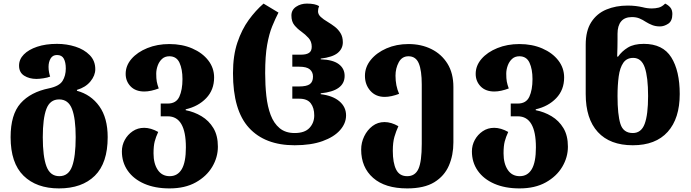

<svg xmlns="http://www.w3.org/2000/svg" viewBox="-20 -794 3845 1068"><path d="M308 254Q183 254 111 183.5Q39 113 39 -31Q39 -157 94.5 -219.5Q150 -282 254 -303Q310 -315 328 -344Q346 -373 346 -413Q346 -447 335 -467.5Q324 -488 297 -488Q273 -488 261.5 -468.5Q250 -449 250 -422Q250 -406 253 -391Q256 -376 259 -368Q245 -362 221.5 -358.5Q198 -355 183 -355Q143 -355 114.5 -373Q86 -391 86 -429Q86 -464 112.5 -491Q139 -518 186.5 -534Q234 -550 297 -550Q351 -550 399.5 -534.5Q448 -519 479 -487.5Q510 -456 510 -409Q510 -374 483 -341Q456 -308 408 -294V-289Q486 -268 532.5 -203Q579 -138 579 -31Q579 113 507.5 183.5Q436 254 308 254ZM310 186Q361 186 381 131.5Q401 77 401 -31Q401 -135 380.5 -188Q360 -241 309 -241Q258 -241 238 -188Q218 -135 218 -31Q218 77 238.5 131.5Q259 186 310 186Z M923 254Q842 254 782.5 228Q723 202 690.5 155.5Q658 109 658 48Q658 14 674 -15.5Q690 -45 718 -64Q746 -83 782 -83Q819 -83 860 -60Q847 -32 840.5 -7Q834 18 834 59Q834 116 857.5 151Q881 186 924 186Q968 186 991 147Q1014 108 1014 26Q1014 -147 913 -147H874V-218H913Q960 -218 977.5 -256Q995 -294 995 -354Q995 -409 978.5 -445Q962 -481 922 -481Q897 -481 881 -466Q865 -451 857 -428.5Q849 -406 849 -384Q849 -357 852 -340.5Q855 -324 863 -302Q842 -294 821.5 -289.5Q801 -285 783 -285Q734 -285 706.5 -313.5Q679 -342 679 -383Q679 -429 711.5 -466.5Q744 -504 799.5 -526.5Q855 -549 922 -549Q993 -549 1049.5 -524.5Q1106 -500 1138.5 -458Q1171 -416 1171 -363Q1171 -294 1127 -248Q1083 -202 1013 -186V-181Q1060 -172 1101 -147.5Q1142 -123 1167 -81.5Q1192 -40 1192 22Q1192 81 1160.5 134Q1129 187 1069 220.5Q1009 254 923 254Z M1619 14Q1454 14 1365 -83Q1276 -180 1276 -387Q1276 -485 1300.5 -557.5Q1325 -630 1363.5 -683Q1402 -736 1446 -774L1529 -724Q1511 -689 1494 -647.5Q1477 -606 1466 -544.5Q1455 -483 1455 -387Q1455 -321 1461.5 -261Q1468 -201 1485.5 -154.5Q1503 -108 1535.5 -81Q1568 -54 1619 -54Q1675 -54 1701.5 -82.5Q1728 -111 1728 -152Q1728 -194 1708.5 -219.5Q1689 -245 1645 -245H1606V-313H1642Q1686 -313 1703.5 -326Q1721 -339 1721 -368Q1721 -393 1703.5 -408Q1686 -423 1644 -423H1606V-490H1656Q1684 -490 1699 -500Q1714 -510 1714 -534Q1714 -563 1696.5 -582.5Q1679 -602 1654 -620Q1634 -634 1617.5 -654Q1601 -674 1601 -708Q1601 -739 1627 -756.5Q1653 -774 1687 -774Q1733 -774 1755 -760Q1749 -746 1749 -731Q1749 -714 1764 -700Q1779 -686 1803 -672Q1823 -660 1842 -645.5Q1861 -631 1874 -610Q1887 -589 1887 -559Q1887 -523 1858.5 -499.5Q1830 -476 1764 -468V-464Q1831 -462 1864 -437.5Q1897 -413 1897 -372Q1897 -288 1764 -275V-270Q1831 -262 1868 -230.5Q1905 -199 1905 -152Q1905 -108 1871.5 -70Q1838 -32 1774 -9Q1710 14 1619 14Z M2245 254Q2122 254 2055.5 195.5Q1989 137 1989 38Q1989 -1 2006 -36Q2023 -71 2052 -93Q2081 -115 2119 -115Q2156 -115 2196 -92Q2183 -64 2174 -33Q2165 -2 2165 45Q2165 112 2183.5 149Q2202 186 2245 186Q2289 186 2307.5 145.5Q2326 105 2326 6V-324Q2326 -402 2309.5 -441.5Q2293 -481 2252 -481Q2216 -481 2198 -447.5Q2180 -414 2180 -373Q2180 -317 2200 -272Q2179 -264 2158.5 -259.5Q2138 -255 2120 -255Q2070 -255 2040 -289Q2010 -323 2010 -372Q2010 -421 2042.5 -461Q2075 -501 2130 -525Q2185 -549 2252 -549Q2323 -549 2379.5 -521Q2436 -493 2469 -440Q2502 -387 2502 -310V-2Q2502 69 2477 127Q2452 185 2396 219.5Q2340 254 2245 254Z M2870 254Q2789 254 2729.5 228Q2670 202 2637.5 155.5Q2605 109 2605 48Q2605 14 2621 -15.5Q2637 -45 2665 -64Q2693 -83 2729 -83Q2766 -83 2807 -60Q2794 -32 2787.5 -7Q2781 18 2781 59Q2781 116 2804.5 151Q2828 186 2871 186Q2915 186 2938 147Q2961 108 2961 26Q2961 -147 2860 -147H2821V-218H2860Q2907 -218 2924.5 -256Q2942 -294 2942 -354Q2942 -409 2925.5 -445Q2909 -481 2869 -481Q2844 -481 2828 -466Q2812 -451 2804 -428.5Q2796 -406 2796 -384Q2796 -357 2799 -340.5Q2802 -324 2810 -302Q2789 -294 2768.5 -289.5Q2748 -285 2730 -285Q2681 -285 2653.5 -313.5Q2626 -342 2626 -383Q2626 -429 2658.5 -466.5Q2691 -504 2746.5 -526.5Q2802 -549 2869 -549Q2940 -549 2996.5 -524.5Q3053 -500 3085.5 -458Q3118 -416 3118 -363Q3118 -294 3074 -248Q3030 -202 2960 -186V-181Q3007 -172 3048 -147.5Q3089 -123 3114 -81.5Q3139 -40 3139 22Q3139 81 3107.5 134Q3076 187 3016 220.5Q2956 254 2870 254Z M3500 14Q3373 14 3305.5 -59.5Q3238 -133 3238 -271V-545Q3238 -623 3269 -671Q3300 -719 3353 -741Q3406 -763 3471 -763Q3496 -763 3516 -760.5Q3536 -758 3554 -754Q3580 -747 3606 -747Q3625 -747 3643.5 -751.5Q3662 -756 3680 -774Q3697 -766 3708.5 -752.5Q3720 -739 3720 -716Q3720 -677 3697 -662Q3674 -647 3651 -647Q3627 -647 3608 -654.5Q3589 -662 3573 -672Q3555 -684 3537 -691.5Q3519 -699 3495 -699Q3455 -699 3435 -675Q3415 -651 3415 -606V-575Q3415 -559 3414.5 -530.5Q3414 -502 3413 -479H3418Q3439 -509 3472.5 -529.5Q3506 -550 3561 -550Q3667 -550 3714 -475Q3761 -400 3761 -271Q3761 -135 3694 -60.5Q3627 14 3500 14ZM3500 -54Q3547 -54 3566 -105Q3585 -156 3585 -260Q3585 -365 3566.5 -418.5Q3548 -472 3502 -472Q3466 -472 3447 -444.5Q3428 -417 3421.5 -368.5Q3415 -320 3415 -260Q3415 -156 3431 -105Q3447 -54 3500 -54Z"/></svg>

Font: Noto Serif Georgian ExtraBold
Style: Regular
Weight: 800
Designer: Monotype Design Team, Akaki Razmadze
Foundry: Google LLC
Version: Version 2.003; ttfautohint (v1.8.4.7-5d5b)